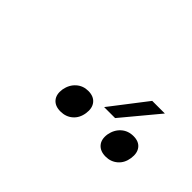

<svg xmlns="http://www.w3.org/2000/svg" viewBox="-28 -1104 655 655"><g transform="rotate(45 300.0 -776.5)"><path d="M346 -769 447 -900H508L399 -769ZM469 -653Q443 -653 429.5 -668.5Q416 -684 420 -711Q425 -738 443 -754Q461 -770 487 -770Q513 -770 525.5 -754Q538 -738 534 -711Q530 -684 512 -668.5Q494 -653 469 -653ZM251 -653Q225 -653 212 -668.5Q199 -684 203 -711Q208 -738 226 -754Q244 -770 269 -770Q295 -770 308 -754Q321 -738 317 -711Q313 -684 295 -668.5Q277 -653 251 -653Z"/></g></svg>

Font: JetBrains Mono NL ExtraLight
Style: Italic
Weight: 200
Italic angle: -9°
Monospace: yes
Designer: Philipp Nurullin, Konstantin Bulenkov
Foundry: JetBrains
Version: Version 2.305; ttfautohint (v1.8.4.7-5d5b)